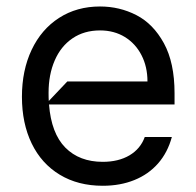

<svg xmlns="http://www.w3.org/2000/svg" viewBox="-20 -573 618 604"><path d="M529.1 -244.3H134.2Q141.3 -153.4 185.5 -108.7Q229.8 -63.9 303.3 -63.9Q352.6 -63.9 387.3 -84.3Q421.9 -104.8 435.4 -142H520.6Q507.5 -93.4 477.3 -58.9Q447.1 -24.5 402.7 -6.6Q358.3 11.4 303.3 11.4Q225.5 11.4 168 -23.4Q110.4 -58.2 79.7 -121.6Q49 -185 49 -268.5Q49 -351.6 79.5 -416.2Q110.1 -480.8 165.8 -516.7Q221.6 -552.6 294.7 -552.6Q356.2 -552.6 409.1 -525.4Q462 -498.2 495.6 -437Q529.1 -375.7 529.1 -279.8ZM191.8 -316.8H443.9Q443.9 -362.9 425.2 -399.3Q406.6 -435.7 372.9 -456.5Q339.1 -477.3 294.7 -477.3Q244.7 -477.3 208.1 -452.4Q171.5 -427.6 152.2 -383Q132.8 -338.4 132.8 -280.9Q132.8 -263.5 133.5 -255.3Z"/></svg>

Font: Riot Sans
Style: Regular
Weight: 400
Designer: Rasmus Andersson
Foundry: rsms
Version: Version 4.001